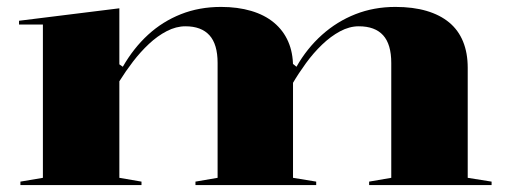

<svg xmlns="http://www.w3.org/2000/svg" viewBox="-20 -535 1467 555"><path d="M39 0V-10L104 -21V-464H35V-475L325 -511V-349L335 -342Q366 -396 408 -434.5Q450 -473 503 -494Q556 -515 619 -515Q667 -515 706 -503.5Q745 -492 772 -469.5Q799 -447 813 -415Q827 -383 827 -343V-21L894 -10V0H545V-10L609 -21V-353Q609 -407 585.5 -433Q562 -459 516 -459Q489 -459 462 -445Q435 -431 410.5 -408Q386 -385 364.5 -357Q343 -329 325 -300V-21L389 -10V0ZM1047 0V-10L1111 -21V-353Q1111 -407 1087.5 -433Q1064 -459 1017 -459Q990 -459 963 -444.5Q936 -430 911 -406Q886 -382 864.5 -352.5Q843 -323 826 -294V-351L837 -342Q867 -395 910.5 -434Q954 -473 1007.5 -494Q1061 -515 1123 -515Q1174 -515 1213 -503.5Q1252 -492 1278.5 -470Q1305 -448 1318.5 -415Q1332 -382 1332 -339V-21L1401 -10V0Z"/></svg>

Font: Kalnia SemiExpanded Medium
Style: Regular
Weight: 500
Width: 6
Designer: Frida Medrano
Foundry: Frida Medrano
Version: Version 1.105